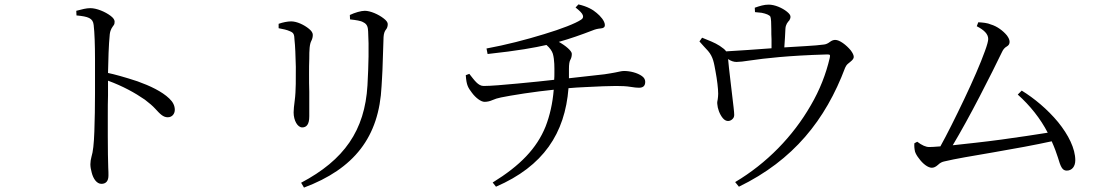

<svg xmlns="http://www.w3.org/2000/svg" viewBox="-20 -795 5040 871"><path d="M327 -725 326 -746C353 -753 371 -758 390 -758C418 -758 457 -742 482 -723C494 -714 500 -705 500 -697C500 -690 499 -685 496 -681C490 -672 481 -663 478 -640C473 -592 471 -519 470 -464C495 -459 547 -445 604 -426C660 -406 715 -380 748 -348C765 -332 773 -315 773 -297C773 -280 762 -263 741 -263C720 -263 706 -278 684 -302C673 -314 657 -328 637 -343C592 -374 538 -404 470 -429C470 -412 470 -389 470 -362C469 -335 469 -305 469 -273C469 -241 469 -209 469 -178C469 -114 470 -65 471 -35C472 -20 472 -8 472 1C472 26 461 39 440 39C419 39 403 16 396 -12C392 -26 390 -39 390 -50C390 -61 392 -73 395 -84C402 -106 406 -142 408 -198C410 -253 411 -316 411 -372C411 -400 411 -423 411 -442C411 -469 411 -497 411 -528C411 -589 409 -648 405 -681C402 -713 380 -720 327 -725Z M1711 -405C1700 -173 1586 -29 1359 56L1346 34C1541 -69 1635 -203 1647 -408C1652 -499 1654 -584 1650 -653C1649 -670 1647 -685 1628 -694C1617 -701 1595 -704 1568 -707L1567 -727C1590 -738 1618 -746 1635 -746C1660 -746 1697 -730 1721 -711C1733 -702 1739 -693 1739 -686C1739 -675 1736 -667 1731 -661C1725 -654 1721 -643 1720 -627C1719 -588 1717 -531 1715 -477C1714 -450 1712 -426 1711 -405ZM1296 -653C1281 -660 1265 -663 1244 -667V-687C1264 -694 1285 -698 1301 -698C1326 -698 1359 -683 1382 -664C1393 -655 1399 -646 1399 -637C1399 -628 1397 -619 1393 -611C1384 -595 1383 -568 1383 -528C1382 -507 1382 -484 1382 -458C1382 -431 1382 -405 1383 -379C1383 -353 1383 -330 1383 -310C1383 -289 1383 -275 1383 -267C1383 -230 1370 -217 1351 -217C1330 -217 1312 -248 1312 -285C1312 -298 1314 -316 1317 -339C1323 -383 1322 -444 1322 -492C1321 -539 1319 -590 1316 -614C1315 -638 1313 -646 1296 -653Z M2591 -761 2604 -775C2644 -766 2670 -751 2687 -736C2703 -723 2724 -700 2724 -681C2724 -672 2718 -667 2705 -666C2692 -665 2680 -662 2668 -657C2616 -637 2568 -620 2515 -605C2546 -588 2574 -564 2574 -551C2574 -541 2572 -532 2568 -525C2563 -517 2561 -503 2561 -482C2561 -475 2561 -469 2561 -462C2561 -455 2561 -447 2561 -440C2624 -447 2690 -454 2722 -458C2743 -461 2759 -464 2770 -466C2780 -468 2788 -470 2794 -471C2799 -472 2805 -473 2811 -473C2838 -473 2871 -465 2892 -450C2902 -443 2907 -434 2907 -424C2907 -408 2900 -397 2879 -397C2870 -397 2857 -398 2840 -401C2822 -404 2800 -405 2775 -405C2746 -405 2693 -403 2637 -400C2609 -399 2583 -397 2559 -395C2543 -190 2445 -41 2230 52L2215 33C2340 -44 2415 -122 2455 -221C2474 -270 2487 -326 2492 -388C2453 -384 2404 -378 2358 -371C2312 -364 2272 -357 2253 -353C2238 -350 2225 -346 2214 -341C2203 -336 2191 -333 2178 -333C2162 -333 2138 -351 2121 -374C2104 -397 2096 -407 2093 -454L2109 -460C2132 -431 2149 -405 2174 -405C2206 -405 2265 -410 2328 -416C2359 -419 2390 -422 2420 -425C2449 -428 2474 -431 2494 -433C2495 -444 2495 -454 2495 -465C2495 -486 2496 -523 2488 -551C2484 -564 2474 -578 2459 -591C2406 -579 2331 -565 2192 -550L2187 -575C2274 -591 2367 -615 2448 -640C2528 -664 2591 -689 2615 -705C2624 -710 2627 -717 2624 -726C2621 -735 2610 -746 2591 -761Z M3405 -740 3404 -760C3427 -768 3446 -774 3467 -774C3495 -774 3529 -759 3550 -742C3561 -733 3566 -726 3566 -719C3566 -713 3564 -708 3561 -703C3553 -694 3544 -684 3543 -664C3542 -653 3542 -640 3541 -625C3540 -609 3539 -594 3538 -580C3571 -582 3604 -584 3637 -586C3670 -588 3697 -590 3718 -593C3727 -594 3736 -598 3745 -605C3753 -611 3761 -614 3769 -614C3789 -614 3819 -591 3839 -567C3848 -555 3853 -545 3853 -537C3853 -525 3839 -516 3827 -506C3821 -501 3817 -495 3814 -488C3725 -251 3579 -68 3332 52L3315 31C3458 -54 3577 -176 3658 -317C3699 -387 3727 -459 3744 -532C3747 -547 3746 -548 3731 -548C3555 -543 3446 -530 3385 -521C3354 -516 3333 -514 3321 -514C3309 -514 3296 -518 3283 -527C3284 -510 3289 -470 3294 -426C3299 -382 3304 -338 3308 -307C3311 -276 3314 -266 3303 -255C3292 -244 3274 -241 3259 -259C3244 -277 3235 -304 3234 -323C3233 -329 3234 -336 3236 -345C3237 -353 3238 -361 3238 -370C3238 -393 3233 -434 3226 -471C3219 -508 3216 -536 3192 -564C3179 -578 3166 -592 3153 -607L3165 -624C3194 -612 3222 -602 3245 -587C3260 -577 3270 -569 3274 -562C3330 -565 3412 -571 3480 -576C3480 -588 3480 -602 3480 -617C3479 -632 3479 -647 3479 -662C3479 -690 3478 -710 3475 -719C3471 -727 3455 -733 3435 -737C3425 -738 3415 -739 3405 -740Z M4597 -366 4615 -384C4672 -349 4732 -299 4780 -241C4827 -183 4858 -121 4858 -68C4858 -40 4843 -21 4819 -21C4798 -21 4791 -41 4779 -81C4773 -100 4764 -125 4751 -154C4678 -138 4581 -120 4487 -104C4393 -88 4310 -74 4265 -63C4254 -61 4244 -56 4235 -47C4225 -38 4216 -34 4207 -34C4190 -34 4166 -52 4149 -76C4140 -87 4134 -98 4131 -107C4128 -120 4127 -133 4128 -145L4141 -152C4162 -136 4180 -128 4195 -128C4205 -128 4222 -129 4246 -131C4275 -183 4315 -263 4354 -345C4393 -427 4428 -507 4448 -563C4458 -590 4463 -609 4463 -618C4463 -641 4444 -659 4411 -676L4418 -694C4437 -693 4460 -691 4475 -684C4503 -676 4531 -655 4548 -634C4556 -623 4560 -614 4560 -605C4560 -596 4556 -589 4547 -584C4538 -579 4531 -571 4526 -560C4503 -512 4466 -438 4424 -357C4382 -276 4338 -196 4302 -136C4365 -143 4444 -151 4524 -162C4603 -173 4678 -184 4733 -193C4700 -257 4652 -317 4597 -366Z"/></svg>

Font: CJK Symbols
Style: Regular
Weight: 400
Designer: Ryoko NISHIZUKA 西塚涼子 (kana & ideographs); Frank Grießhammer (serif-style Latin); Paul D. Hunt (sans serif–style Latin); 
Foundry: Unicode
Version: Version 2.000;hotconv 1.1.0;makeotfexe 2.6.0